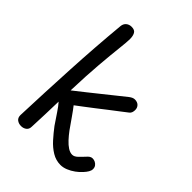

<svg xmlns="http://www.w3.org/2000/svg" viewBox="-233 -944 1076 1076"><g transform="rotate(45 304.5 -406.0)"><path d="M125 -781Q127 -800 140 -811Q153 -822 172 -822Q197 -822 205.5 -806.5Q214 -791 214 -767Q214 -743 207.5 -686.5Q201 -630 193.5 -540.5Q186 -451 182 -328Q183 -329 202.5 -344Q222 -359 252 -383Q282 -407 316.5 -434.5Q351 -462 384 -488.5Q417 -515 441 -534Q449 -540 457 -543.5Q465 -547 473 -547Q483 -547 491 -544Q499 -541 504.5 -535.5Q510 -530 513 -522.5Q516 -515 516 -506Q516 -496 513 -487Q510 -478 502 -472Q487 -460 462.5 -441.5Q438 -423 409 -400.5Q380 -378 350.5 -355Q321 -332 295.5 -313Q270 -294 253 -281Q269 -261 291.5 -228.5Q314 -196 336 -165Q353 -142 371.5 -122Q390 -102 408 -90.5Q426 -79 443 -79Q459 -79 475.5 -95Q492 -111 504 -124Q512 -134 520.5 -140Q529 -146 539 -146Q550 -146 560 -141Q570 -136 576.5 -127Q583 -118 583 -105Q583 -93 575.5 -80.5Q568 -68 556 -55Q542 -39 522 -24.5Q502 -10 480 -1Q458 8 437 8Q401 8 369.5 -11Q338 -30 311 -60Q284 -90 259 -123Q235 -158 215.5 -187.5Q196 -217 179 -236Q178 -183 176 -132.5Q174 -82 172 -31Q172 -10 158.5 0Q145 10 127 10Q108 10 94.5 0Q81 -10 81 -31Q88 -220 98 -410Q108 -600 125 -781Z"/></g></svg>

Font: Playpen Sans Arabic
Style: Regular
Weight: 400
Designer: Azza Alameddine, Laura Meseguer, Veronika Burian, José Scaglione
Foundry: TypeTogether
Version: Version 2.000